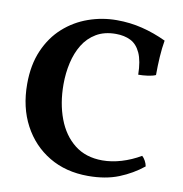

<svg xmlns="http://www.w3.org/2000/svg" viewBox="-79 -759 800 841"><g transform="rotate(10 321.5 -338.0)"><path d="M367 9Q268 9 193.5 -35.5Q119 -80 77 -159Q35 -238 35 -342Q35 -427 63 -491.5Q91 -556 139 -599Q187 -642 248 -663.5Q309 -685 374 -685Q433 -685 487.5 -671.5Q542 -658 595 -633Q589 -599 586.5 -559Q584 -519 584 -478Q571 -472 549 -469Q527 -466 507 -466Q506 -527 490 -562Q474 -597 446 -611Q418 -625 380 -625Q329 -625 293 -603.5Q257 -582 235 -546Q213 -510 202.5 -464Q192 -418 192 -368Q192 -284 217.5 -216Q243 -148 293 -108.5Q343 -69 417 -69Q458 -69 501.5 -82Q545 -95 586 -119Q594 -112 600.5 -100Q607 -88 609 -76Q562 -38 503.5 -14.5Q445 9 367 9Z"/></g></svg>

Font: Vollkorn
Style: Bold
Weight: 700
Designer: Friedrich Althausen
Foundry: Friedrich Althausen
Version: Version 5.000